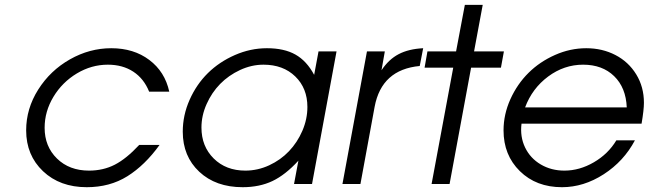

<svg xmlns="http://www.w3.org/2000/svg" viewBox="-20 -759 2676 792"><path d="M554.2 -161.1H638.2Q577.6 -77.1 505.4 -32Q433.1 13.2 337.9 13.2Q227.1 13.2 157.5 -52.7Q87.9 -118.7 87.9 -221.2Q87.9 -311 137.7 -389.6Q187.5 -468.3 268.6 -514.2Q349.6 -560.1 439 -560.1Q531.7 -560.1 595.9 -511.7Q660.2 -463.4 678.2 -380.9H595.2Q573.7 -434.6 529.8 -463.4Q485.8 -492.2 424.8 -492.2Q357.4 -492.2 297.1 -456.1Q236.8 -419.9 200.4 -359.6Q164.1 -299.3 164.1 -231.9Q164.1 -154.8 215.1 -105Q266.1 -55.2 347.2 -55.2Q405.8 -55.2 453.4 -79.6Q501 -104 554.2 -161.1Z M1192.9 0 1210.9 -96.2Q1157.2 -37.6 1103.8 -12.2Q1050.3 13.2 981 13.2Q870.1 13.2 802 -50.5Q733.9 -114.3 733.9 -215.8Q733.9 -283.7 762.2 -347.4Q790.5 -411.1 837.6 -457.5Q884.8 -503.9 949 -532Q1013.2 -560.1 1081.1 -560.1Q1152.3 -560.1 1198.7 -533.9Q1245.1 -507.8 1275.9 -450.2L1293.9 -546.9H1368.2L1267.1 0ZM811 -232.9Q811 -155.3 861.6 -105.2Q912.1 -55.2 992.2 -55.2Q1043 -55.2 1090.3 -77.1Q1137.7 -99.1 1172.1 -135.3Q1206.5 -171.4 1227.3 -219.5Q1248 -267.6 1248 -317.9Q1248 -395 1198 -443.6Q1147.9 -492.2 1066.9 -492.2Q1017.6 -492.2 970.2 -470.2Q922.9 -448.2 888.2 -412.8Q853.5 -377.4 832.3 -329.8Q811 -282.2 811 -232.9Z M1392.6 0 1493.7 -546.9H1567.4L1553.7 -469.2Q1583.5 -514.2 1624.5 -535.6Q1665.5 -557.1 1725.6 -560.1L1711.4 -486.8Q1554.2 -472.2 1525.4 -318.8L1466.8 0Z M1760.3 0 1849.6 -480H1731.4L1743.2 -546.9H1861.3L1897.5 -738.8H1971.2L1935.5 -546.9H2058.6L2046.4 -480H1923.3L1834.5 0Z M2522.5 -180.2H2599.1Q2553.2 -93.8 2470.5 -40.3Q2387.7 13.2 2298.3 13.2Q2191.9 13.2 2124.5 -53Q2057.1 -119.1 2057.1 -221.2Q2057.1 -287.1 2085.4 -349.9Q2113.8 -412.6 2160.2 -458.5Q2206.5 -504.4 2269.3 -532.2Q2332 -560.1 2398.4 -560.1Q2464.4 -560.1 2518.6 -532Q2572.8 -503.9 2604.5 -452.1Q2636.2 -400.4 2636.2 -335Q2636.2 -306.2 2626.5 -249H2131.3Q2124.5 -195.3 2146 -150.6Q2167.5 -106 2210.7 -80.6Q2253.9 -55.2 2308.1 -55.2Q2370.6 -55.2 2429.7 -89.6Q2488.8 -124 2522.5 -180.2ZM2146 -315.9H2565.4Q2562 -397.5 2513.4 -444.8Q2464.8 -492.2 2385.3 -492.2Q2307.1 -492.2 2241.2 -443.4Q2175.3 -394.5 2146 -315.9Z"/></svg>

Font: Involve
Style: Italic
Weight: 400
Italic angle: -10.5°
Designer: Stefan Peev
Foundry: Context Ltd.
Version: Version 1.001